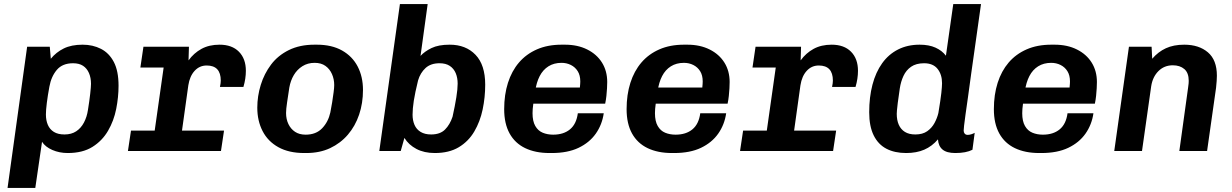

<svg xmlns="http://www.w3.org/2000/svg" viewBox="-20 -740 6040 941"><path d="M17 181 113 -511H224L229 -452Q255 -484 292.5 -502.5Q330 -521 385 -521Q435 -521 475 -500.5Q515 -480 538 -436Q561 -392 561 -320Q561 -264 549.5 -206Q538 -148 509.5 -99Q481 -50 433 -20Q385 10 312 10Q271 10 236.5 -5Q202 -20 186 -45L153 181ZM296 -81Q330 -81 353.5 -96.5Q377 -112 391.5 -139.5Q406 -167 411 -201Q418 -244 422 -279.5Q426 -315 426 -329Q426 -359 416 -382Q406 -405 387 -417.5Q368 -430 338 -430Q286 -430 258.5 -397.5Q231 -365 222 -315Q214 -272 209.5 -236Q205 -200 205 -179Q205 -150 214.5 -128Q224 -106 244 -93.5Q264 -81 296 -81Z M724 0 782 -409H668L683 -511H906L904 -444Q930 -480 967.5 -500.5Q1005 -521 1056 -521Q1117 -521 1151 -486.5Q1185 -452 1185 -393Q1185 -374 1182 -354Q1179 -334 1173 -314H1058Q1060 -324 1061 -331.5Q1062 -339 1062 -345Q1062 -419 993 -419Q958 -419 934 -393Q910 -367 903 -322L858 0ZM607 0 622 -100H1078L1063 0Z M1471 10Q1396 10 1344.5 -18.5Q1293 -47 1267 -97.5Q1241 -148 1241 -212Q1241 -269 1258 -324Q1275 -379 1308.5 -423.5Q1342 -468 1395.5 -494.5Q1449 -521 1521 -521H1533Q1606 -521 1656.5 -492.5Q1707 -464 1733 -414Q1759 -364 1759 -299Q1759 -234 1740 -178Q1721 -122 1685 -80Q1649 -38 1598 -14Q1547 10 1481 10ZM1478 -80Q1529 -80 1559 -111.5Q1589 -143 1599 -189Q1604 -213 1608 -239Q1612 -265 1615 -287.5Q1618 -310 1618 -323Q1618 -352 1607 -377Q1596 -402 1575 -417Q1554 -432 1522 -432Q1488 -432 1462 -415.5Q1436 -399 1420 -372Q1404 -345 1398 -311Q1392 -271 1387 -238Q1382 -205 1382 -186Q1382 -156 1393.5 -132Q1405 -108 1426 -94Q1447 -80 1478 -80Z M2111 10Q2059 10 2021 -10Q1983 -30 1962 -64L1944 0H1839L1940 -720H2076L2041 -466Q2061 -488 2095 -504.5Q2129 -521 2184 -521Q2263 -521 2310.5 -471.5Q2358 -422 2358 -325Q2358 -263 2345.5 -203.5Q2333 -144 2304.5 -95.5Q2276 -47 2228.5 -18.5Q2181 10 2111 10ZM2093 -81Q2137 -81 2161 -105Q2185 -129 2198 -168Q2210 -222 2216.5 -263Q2223 -304 2223 -330Q2223 -359 2213.5 -381.5Q2204 -404 2184.5 -417Q2165 -430 2134 -430Q2091 -430 2065.5 -406.5Q2040 -383 2029 -346Q2014 -285 2008 -246Q2002 -207 2002 -178Q2002 -150 2011.5 -128Q2021 -106 2041.5 -93.5Q2062 -81 2093 -81Z M2673 10Q2604 10 2554 -14Q2504 -38 2477.5 -86Q2451 -134 2451 -205Q2451 -276 2469.5 -334Q2488 -392 2523.5 -433.5Q2559 -475 2611.5 -498Q2664 -521 2732 -521H2749Q2811 -521 2858 -497.5Q2905 -474 2930.5 -433Q2956 -392 2956 -338Q2956 -325 2955 -307Q2954 -289 2952 -270Q2950 -251 2946 -232H2534L2602 -277Q2597 -254 2593.5 -229.5Q2590 -205 2590 -185Q2590 -146 2603.5 -122.5Q2617 -99 2640 -89.5Q2663 -80 2691 -80Q2742 -80 2773.5 -106Q2805 -132 2812 -185H2939Q2931 -129 2900 -85Q2869 -41 2815.5 -15.5Q2762 10 2684 10ZM2603 -293 2545 -311H2822Q2823 -322 2823.5 -328.5Q2824 -335 2824 -341Q2824 -371 2811.5 -391Q2799 -411 2778 -421.5Q2757 -432 2732 -432Q2695 -432 2668 -415Q2641 -398 2625 -367Q2609 -336 2603 -293Z M3273 10Q3204 10 3154 -14Q3104 -38 3077.5 -86Q3051 -134 3051 -205Q3051 -276 3069.5 -334Q3088 -392 3123.5 -433.5Q3159 -475 3211.5 -498Q3264 -521 3332 -521H3349Q3411 -521 3458 -497.5Q3505 -474 3530.5 -433Q3556 -392 3556 -338Q3556 -325 3555 -307Q3554 -289 3552 -270Q3550 -251 3546 -232H3134L3202 -277Q3197 -254 3193.5 -229.5Q3190 -205 3190 -185Q3190 -146 3203.5 -122.5Q3217 -99 3240 -89.5Q3263 -80 3291 -80Q3342 -80 3373.5 -106Q3405 -132 3412 -185H3539Q3531 -129 3500 -85Q3469 -41 3415.5 -15.5Q3362 10 3284 10ZM3203 -293 3145 -311H3422Q3423 -322 3423.5 -328.5Q3424 -335 3424 -341Q3424 -371 3411.5 -391Q3399 -411 3378 -421.5Q3357 -432 3332 -432Q3295 -432 3268 -415Q3241 -398 3225 -367Q3209 -336 3203 -293Z M3724 0 3782 -409H3668L3683 -511H3906L3904 -444Q3930 -480 3967.5 -500.5Q4005 -521 4056 -521Q4117 -521 4151 -486.5Q4185 -452 4185 -393Q4185 -374 4182 -354Q4179 -334 4173 -314H4058Q4060 -324 4061 -331.5Q4062 -339 4062 -345Q4062 -419 3993 -419Q3958 -419 3934 -393Q3910 -367 3903 -322L3858 0ZM3607 0 3622 -100H4078L4063 0Z M4421 10Q4365 10 4324.5 -11Q4284 -32 4262 -76.5Q4240 -121 4240 -190Q4240 -264 4256 -325Q4272 -386 4303.5 -430Q4335 -474 4381.5 -497.5Q4428 -521 4487 -521Q4533 -521 4565 -506.5Q4597 -492 4616 -467L4652 -720H4788Q4774 -617 4761.5 -532Q4749 -447 4740 -380Q4731 -313 4724 -263Q4717 -213 4712 -178.5Q4707 -144 4705 -124.5Q4703 -105 4703 -100Q4703 -91 4708 -85Q4713 -79 4723 -79Q4731 -79 4740.5 -82Q4750 -85 4757 -89L4746 -6Q4715 10 4662 10Q4620 10 4599.5 -7Q4579 -24 4577 -57Q4548 -23 4510 -6.5Q4472 10 4421 10ZM4466 -81Q4502 -81 4524.5 -97Q4547 -113 4560 -137Q4573 -161 4579 -186Q4590 -252 4593.5 -284.5Q4597 -317 4597 -332Q4597 -375 4575 -402.5Q4553 -430 4509 -430Q4470 -430 4445.5 -413Q4421 -396 4408 -368Q4395 -340 4390 -307Q4383 -261 4380 -236Q4377 -211 4376 -199.5Q4375 -188 4375 -182Q4375 -151 4385 -128.5Q4395 -106 4415 -93.5Q4435 -81 4466 -81Z M5073 10Q5004 10 4954 -14Q4904 -38 4877.5 -86Q4851 -134 4851 -205Q4851 -276 4869.5 -334Q4888 -392 4923.5 -433.5Q4959 -475 5011.5 -498Q5064 -521 5132 -521H5149Q5211 -521 5258 -497.5Q5305 -474 5330.5 -433Q5356 -392 5356 -338Q5356 -325 5355 -307Q5354 -289 5352 -270Q5350 -251 5346 -232H4934L5002 -277Q4997 -254 4993.5 -229.5Q4990 -205 4990 -185Q4990 -146 5003.5 -122.5Q5017 -99 5040 -89.5Q5063 -80 5091 -80Q5142 -80 5173.5 -106Q5205 -132 5212 -185H5339Q5331 -129 5300 -85Q5269 -41 5215.5 -15.5Q5162 10 5084 10ZM5003 -293 4945 -311H5222Q5223 -322 5223.5 -328.5Q5224 -335 5224 -341Q5224 -371 5211.5 -391Q5199 -411 5178 -421.5Q5157 -432 5132 -432Q5095 -432 5068 -415Q5041 -398 5025 -367Q5009 -336 5003 -293Z M5441 0 5513 -511H5624L5627 -452Q5656 -486 5694 -503.5Q5732 -521 5784 -521Q5856 -521 5900 -483.5Q5944 -446 5944 -369Q5944 -359 5943 -343.5Q5942 -328 5940 -310L5896 0H5760L5803 -311Q5805 -323 5805.5 -331.5Q5806 -340 5806 -344Q5806 -383 5784.5 -401.5Q5763 -420 5728 -420Q5686 -420 5657.5 -391.5Q5629 -363 5622 -317L5577 0Z"/></svg>

Font: Chivo Mono SemiBold
Style: Italic
Weight: 600
Italic angle: -8.05°
Monospace: yes
Version: Version 1.008